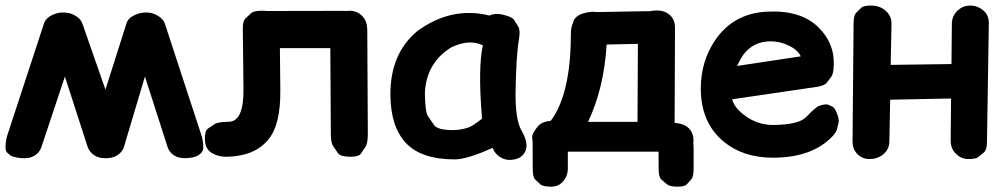

<svg xmlns="http://www.w3.org/2000/svg" viewBox="-21 -558 3689 705"><path d="M217.3 -276.9 300.8 -18.6Q307.6 1.5 328.6 14.2Q343.3 22.9 366.2 22.9Q391.1 22.9 406.2 14.2Q428.2 1.5 434.1 -18.6L511.2 -276.9L594.2 -18.6Q602.1 6.3 627.9 17.6Q649.4 26.4 683.6 20.5Q701.7 17.6 713.4 7.8Q724.1 -1.5 725.1 -12.7Q726.6 -31.2 720.2 -56.6L584 -472.2Q578.1 -489.7 554.7 -502.4Q536.6 -512.7 513.7 -512.2Q491.7 -511.7 472.7 -502.4Q449.2 -491.2 443.4 -472.2L366.2 -229L281.2 -472.2Q274.9 -490.2 252 -502.4Q233.4 -512.7 208 -512.2Q189 -511.7 169.9 -502.4Q147 -491.2 140.6 -472.2L4.4 -56.6Q-1.5 -33.2 -0.5 -12.7Q0.5 -1.5 5.9 2.9Q11.2 7.3 16.4 12Q21.5 16.6 41 20.5Q75.2 26.9 97.7 17.6Q123 6.3 131.3 -18.6Z M1249.5 -517.6Q1245.1 -518.1 1235.4 -518.1Q1089.8 -517.6 958 -517.6Q952.6 -518.6 946.8 -518.6Q912.1 -519.5 901.6 -510Q891.1 -500.5 880.6 -490.7Q870.1 -481 870.6 -451.7L873 -231.9Q874.5 -112.3 819.3 -110.8Q779.3 -110.4 767.1 -102.3Q754.9 -94.2 742.7 -85.9Q730.5 -77.6 731.4 -45.4Q731.4 -40 732.4 -34.7Q736.3 -7.8 758.8 4.9Q782.7 18.6 814 17.6Q915.5 15.1 965.3 -46.9Q1009.3 -100.6 1008.3 -225.1L1006.8 -381.3H1191.9L1193.8 -66.9Q1193.8 -33.7 1202.6 -21Q1211.4 -8.3 1220 4.4Q1228.5 17.1 1263.2 17.6Q1296.4 18.1 1304.7 5.6Q1313 -6.8 1321.3 -19.3Q1329.6 -31.7 1329.6 -66.9L1327.6 -449.2Q1327.1 -479.5 1310.5 -497.6Q1292.5 -517.6 1263.7 -518.6Q1256.3 -518.6 1249.5 -517.6Z M1787.6 -15.1Q1798.8 11.2 1821.3 22Q1842.8 33.2 1870.1 26.9Q1893.1 22 1904.3 3.9Q1915.5 -12.7 1911.1 -36.1Q1907.7 -54.7 1893.6 -79.1Q1870.6 -119.6 1872.1 -222.7Q1874.5 -356.9 1884.3 -411.6Q1890.1 -446.8 1882.6 -459.2Q1875 -471.7 1867.4 -483.9Q1859.9 -496.1 1826.7 -503.9Q1798.3 -511.2 1776.4 -501Q1636.2 -535.6 1510.7 -443.4Q1411.1 -359.9 1412.6 -209Q1413.1 -93.8 1469.2 -33.2Q1525.9 27.3 1648.9 27.3Q1695.3 26.9 1787.6 -15.1ZM1626 -80.6Q1583 -83.5 1572.3 -99.4Q1561.5 -115.2 1550.8 -130.9Q1540 -146.5 1539.1 -215.8Q1543.5 -320.3 1625.5 -377.4Q1644.5 -391.1 1678.2 -398.9Q1716.3 -407.7 1752 -391.6Q1733.4 -308.1 1749 -122.1Q1713.4 -94.7 1700.2 -90.3Q1666 -78.1 1626 -80.6Z M2367.2 -517.1 2169.4 -513.7Q2160.6 -515.1 2150.9 -514.6Q2137.2 -513.7 2126 -510.3Q2109.4 -506.8 2097.2 -497.1Q2085.4 -487.8 2082.5 -472.7Q2075.2 -457 2075.2 -435.5Q2075.2 -212.9 2001.5 -114.7Q1968.3 -111.3 1953.6 -93.8Q1933.1 -67.9 1933.1 -56.6Q1933.1 -47.9 1934.6 -40.5V-36.1L1935.1 64Q1935.5 93.3 1944.6 101.6Q1953.6 109.9 1962.6 118.4Q1971.7 127 2000.5 127.4Q2027.8 128.4 2045.4 109.4Q2064 89.8 2064 59.6V-1H2397Q2397 30.8 2397.5 64Q2397.9 93.3 2408 101.6Q2418 109.9 2427.7 118.4Q2437.5 127 2464.4 127.4Q2492.7 127.9 2501 118.7Q2509.3 109.4 2517.6 100.1Q2525.9 90.8 2525.9 59.6V-10.7Q2525.9 -22 2524.9 -31.2Q2525.4 -36.6 2525.4 -42.5Q2525.4 -70.3 2507.3 -87.9Q2489.7 -104.5 2456.1 -106.9L2457.5 -456.1Q2457.5 -484.9 2439.5 -502Q2419.9 -520 2389.2 -519.5Q2377.4 -519.5 2367.2 -517.1ZM2321.3 -397 2319.8 -110.4H2138.2Q2196.8 -233.9 2206.5 -394.5Z M2976.6 -238.8Q3006.3 -243.2 3014.6 -254.2Q3022.9 -265.1 3031.2 -275.9Q3039.6 -286.6 3040.5 -319.8Q3043.5 -399.4 2983.9 -458Q2918.9 -522 2793 -515.1Q2671.4 -508.3 2604.5 -409.7Q2552.2 -332.5 2552.2 -231.9Q2552.7 -106.9 2636.7 -37.6Q2707 20 2813 21Q2950.7 22 3025.4 -47.4Q3048.8 -68.8 3052 -82Q3055.2 -95.2 3058.3 -108.4Q3061.5 -121.6 3048.8 -149.4Q3042 -163.6 3035.2 -166.7Q3028.3 -169.9 3021.5 -173.1Q3014.6 -176.3 2999 -172.9Q2984.9 -169.9 2978.3 -164.6Q2971.7 -159.2 2964.8 -153.6Q2958 -147.9 2939.9 -128.9Q2912.6 -100.1 2818.8 -99.1Q2757.3 -98.6 2707.5 -138.7Q2673.3 -166.5 2667.5 -193.4ZM2706.1 -354Q2743.7 -406.2 2808.1 -406.2Q2851.1 -406.2 2889.6 -382.8Q2910.2 -370.1 2919.4 -351.1L2685.5 -315.9Q2699.7 -344.7 2706.1 -354Z M3180.7 -537.6Q3149.9 -538.1 3140.9 -529.1Q3131.8 -520 3122.8 -511Q3113.8 -502 3113.3 -474.6L3109.4 -39.6Q3109.4 -11.7 3125.5 5.9Q3143.1 24.9 3168.9 25.9Q3198.7 26.9 3220.7 9.8Q3244.1 -7.8 3244.6 -38.6L3247.6 -191.9L3471.2 -196.3L3469.7 -43Q3469.2 -13.2 3488.3 5.9Q3506.8 24.9 3531.7 25.9Q3561 26.9 3571.5 18.3Q3582 9.8 3592.3 1.2Q3602.5 -7.3 3603 -35.2L3609.9 -472.2Q3610.4 -501.5 3590.8 -518.6Q3569.8 -537.1 3543.5 -537.6Q3516.1 -538.1 3496.1 -520Q3474.6 -500.5 3474.1 -471.2L3472.7 -322.8L3249.5 -319.8L3252.4 -468.8Q3253.4 -499 3231 -518.6Q3209.5 -537.1 3180.7 -537.6Z"/></svg>

Font: Comic Relief
Style: Bold
Weight: 700
Designer: Jeff Davis
Foundry: Loudifier
Version: Version 1.200; ttfautohint (v1.8.4.7-5d5b)